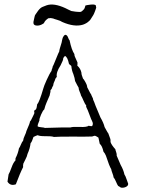

<svg xmlns="http://www.w3.org/2000/svg" viewBox="-20 -850 655 872"><path d="M365 -815 368 -825Q374 -827 391.5 -829Q409 -831 415 -826Q416 -824 417 -815Q417 -814 412 -800.5Q407 -787 404 -782Q402 -779 398 -772.5Q394 -766 391 -761.5Q388 -757 384 -754Q374 -744 357 -738Q318 -726 263 -750Q254 -756 239.5 -760Q225 -764 219 -767Q219 -766 216.5 -766.5Q214 -767 212 -768H209Q206 -767 203.5 -767.5Q201 -768 198 -766Q185 -757 181 -748Q180 -743 167 -737.5Q154 -732 142 -734.5Q130 -737 132 -751Q138 -780 139 -781Q155 -806 164 -813Q169 -818 192 -826Q225 -837 277 -813Q284 -809 290 -806.5Q296 -804 304 -800L323 -797Q325 -797 335.5 -796Q346 -795 349 -797Q363 -807 365 -815ZM562 -16V-13Q561 -5 550.5 -0.5Q540 4 529 2Q527 1 523 -2Q519 -5 517 -5Q513 -10 507 -24.5Q501 -39 496 -44Q495 -52 490.5 -63.5Q486 -75 485 -82Q477 -94 461 -143Q456 -155 450 -161Q444 -188 433 -197Q433 -198 427 -225Q425 -227 420 -229.5Q415 -232 413 -233Q409 -234 404.5 -232Q400 -230 397 -230Q374 -229 312 -229.5Q250 -230 225 -228Q214 -232 187.5 -231.5Q161 -231 151 -236Q144 -234 132 -228Q125 -205 119 -200Q116 -175 105 -151Q103 -140 95 -125Q87 -110 86 -107Q84 -98 85 -91Q71 -64 52 -13Q27 -4 14 -25Q18 -47 19 -58Q24 -66 32.5 -89.5Q41 -113 50 -121Q50 -133 52 -134Q62 -154 66 -176Q70 -181 75 -193.5Q80 -206 85 -211Q86 -221 92.5 -234.5Q99 -248 100 -255Q117 -293 116 -298Q118 -299 121.5 -305.5Q125 -312 129 -320.5Q133 -329 134 -331Q136 -333 136 -339L135 -345Q135 -348 138.5 -350Q142 -352 143 -353Q147 -359 149 -377Q158 -384 177 -449Q179 -458 192 -487Q205 -516 214 -528Q214 -532 216.5 -537.5Q219 -543 219 -547Q221 -549 234 -581.5Q247 -614 249 -616Q249 -623 260 -657Q260 -659 261.5 -665Q263 -671 263.5 -674Q264 -677 266 -681Q268 -685 270.5 -688Q273 -691 277 -692Q285 -691 289 -680Q293 -669 296 -667Q305 -623 318 -604Q317 -601 320 -593L332 -566Q332 -553 331 -552Q346 -539 350 -519Q349 -513 357 -493Q360 -491 365 -482Q376 -464 376 -454Q379 -449 384.5 -437.5Q390 -426 394 -421Q394 -419 402 -403Q402 -400 403 -397.5Q404 -395 405.5 -391.5Q407 -388 408 -386Q413 -371 423.5 -347Q434 -323 436 -317Q451 -291 455 -273Q457 -270 462.5 -259.5Q468 -249 472 -244Q473 -240 480 -222Q482 -218 482 -212Q482 -206 482 -205Q486 -192 504 -172Q504 -169 507.5 -159.5Q511 -150 510 -143L528 -101Q541 -78 545 -58Q550 -51 555 -35.5Q560 -20 562 -16ZM394 -309Q391 -316 384.5 -334Q378 -352 373 -361Q373 -362 371.5 -365.5Q370 -369 372 -370Q366 -377 359 -393.5Q352 -410 348 -416Q347 -422 342 -433Q337 -444 337 -452Q333 -458 321 -482Q320 -494 313 -514Q306 -529 304 -550Q303 -552 298.5 -555Q294 -558 293 -561Q287 -591 275 -596Q274 -594 270 -590Q266 -586 267 -583Q267 -580 264.5 -573.5Q262 -567 258.5 -560.5Q255 -554 255 -553Q234 -521 238 -501Q231 -494 230 -487Q222 -471 222 -463L216 -451Q216 -447 212.5 -444Q209 -441 209 -438Q210 -434 208 -428Q206 -422 206 -418Q186 -372 186 -370Q181 -355 181 -353Q175 -349 166.5 -329.5Q158 -310 159 -303Q150 -283 151 -276Q155 -273 167.5 -272Q180 -271 184 -269Q276 -272 299 -271Q311 -275 342.5 -273.5Q374 -272 383 -279Q387 -277 398 -277Q401 -281 401.5 -286Q402 -291 400.5 -294.5Q399 -298 397 -303Q395 -308 394 -309Z"/></svg>

Font: FuturaRenner Light
Style: Regular
Weight: 300
Designer: BSozoo
Foundry: BSozoo
Version: Version 1.001;PS 001.001;hotconv 1.0.70;makeotf.lib2.5.58329